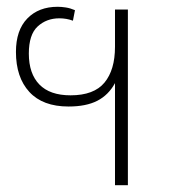

<svg xmlns="http://www.w3.org/2000/svg" viewBox="-20 -545 500 566"><path d="M319 1V-300Q300 -265 267 -248Q234 -231 182 -231Q106 -231 66.5 -274Q27 -317 27 -392Q27 -456 60.5 -490.5Q94 -525 150 -525Q161 -525 174 -523Q187 -521 201 -515L195 -484Q176 -491 155 -491Q117 -491 91 -467Q65 -443 65 -387Q65 -328 96 -296Q127 -264 188 -264Q257 -264 288 -301.5Q319 -339 319 -407V-517H357V1Z"/></svg>

Font: Noto Sans Thai UI SemCond ExtLt
Style: Regular
Weight: 200
Width: 4
Designer: Monotype Design Team
Foundry: Monotype Imaging Inc.
Version: Version 2.000